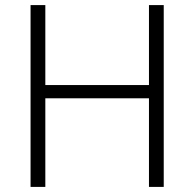

<svg xmlns="http://www.w3.org/2000/svg" viewBox="-20 -734 764 754"><path d="M623 0V-714H565V-400H158V-714H100V0H158V-348H565V0Z"/></svg>

Font: Noto Sans Devanagari UI Light
Style: Regular
Weight: 300
Designer: Jelle Bosma - Monotype Design Team
Foundry: Monotype Imaging Inc.
Version: Version 2.004